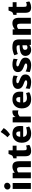

<svg xmlns="http://www.w3.org/2000/svg" viewBox="2432 -3397 973 5877"><g transform="rotate(-90 2918.5 -458.5)"><path d="M74 0V-557H255V0ZM156 -624Q112.5 -624 84.2 -650.2Q56 -676.5 56 -717Q56 -744.5 71 -767.5Q86 -790.5 110.8 -804.2Q135.5 -818 165 -818Q209.5 -818 236.8 -792.2Q264 -766.5 264 -725Q264 -684 232.5 -654Q201 -624 156 -624Z M401 0V-557H566L570 -492Q587.5 -509.5 616 -526Q644.5 -542.5 679.5 -553.5Q714.5 -564.5 752 -565Q837 -566.5 879.5 -518.8Q922 -471 922 -351V0H741V-318Q741 -379 725.5 -401.8Q710 -424.5 670 -423Q657 -423 641 -419Q625 -415 609.2 -407Q593.5 -399 581 -387V0Z M1237 8Q1177 8 1141.2 -12Q1105.5 -32 1089.8 -72.2Q1074 -112.5 1074 -173V-438H1010V-534Q1047 -544.5 1071 -555.8Q1095 -567 1106 -590Q1111.5 -601.5 1118 -617.5Q1124.5 -633.5 1131.5 -651Q1138.5 -668.5 1145 -684H1255V-557H1399V-438H1255V-240Q1255 -188 1260.8 -164Q1266.5 -140 1280.5 -133.5Q1294.5 -127 1319 -127Q1331.5 -127 1347.5 -130.2Q1363.5 -133.5 1378 -138.5Q1392.5 -143.5 1401 -149L1422 -49Q1409 -36 1380.8 -22.8Q1352.5 -9.5 1315 -0.8Q1277.5 8 1237 8Z M1765 8Q1630 8 1559 -68.8Q1488 -145.5 1488 -281Q1488 -362 1521 -426Q1554 -490 1616.2 -527Q1678.5 -564 1767 -564Q1811.5 -564 1853 -553.8Q1894.5 -543.5 1927.5 -518.2Q1960.5 -493 1980.5 -449Q2000.5 -405 2001 -338Q2001 -308 1999.2 -281Q1997.5 -254 1995 -236H1668Q1671.5 -200.5 1684.5 -176.5Q1701.5 -147 1732.5 -133.5Q1763.5 -120 1807 -120Q1834 -120 1863.5 -124Q1893 -128 1918.2 -134.5Q1943.5 -141 1957 -148L1985 -52Q1966.5 -37 1933.8 -23.2Q1901 -9.5 1857.8 -0.8Q1814.5 8 1765 8ZM1833 -326Q1835.5 -366.5 1829.2 -393.8Q1823 -421 1806.8 -434.5Q1790.5 -448 1763 -448Q1731.5 -448 1709.8 -430.8Q1688 -413.5 1677 -371.5Q1672 -352 1669.5 -326ZM1739 -640 1656.5 -716Q1680 -738.5 1708.8 -773.2Q1737.5 -808 1766 -847.8Q1794.5 -887.5 1818 -925L1936 -833Q1926.5 -811 1908 -786.8Q1889.5 -762.5 1865.8 -739.2Q1842 -716 1817.8 -695.8Q1793.5 -675.5 1772.8 -661Q1752 -646.5 1739 -640Z M2110 0V-557H2268L2276 -467.5Q2286.5 -493 2306.5 -513.5Q2330.5 -537.5 2363.8 -551.2Q2397 -565 2436 -565Q2448 -565 2460 -563.5Q2472 -562 2477 -559V-380Q2470.5 -384.5 2456.5 -389.2Q2442.5 -394 2417 -394Q2377 -394 2349.8 -382.2Q2322.5 -370.5 2305.5 -355Q2297.5 -347 2291 -340.5V0Z M2816 8Q2681 8 2610 -68.8Q2539 -145.5 2539 -281Q2539 -362 2572 -426Q2605 -490 2667.2 -527Q2729.5 -564 2818 -564Q2862.5 -564 2904 -553.8Q2945.5 -543.5 2978.5 -518.2Q3011.5 -493 3031.5 -449Q3051.5 -405 3052 -338Q3052 -308 3050.2 -281Q3048.5 -254 3046 -236H2719Q2722.5 -200.5 2735.5 -176.5Q2752.5 -147 2783.5 -133.5Q2814.5 -120 2858 -120Q2885 -120 2914.5 -124Q2944 -128 2969.2 -134.5Q2994.5 -141 3008 -148L3036 -52Q3017.5 -37 2984.8 -23.2Q2952 -9.5 2908.8 -0.8Q2865.5 8 2816 8ZM2884 -326Q2886.5 -366.5 2880.2 -393.8Q2874 -421 2857.8 -434.5Q2841.5 -448 2814 -448Q2782.5 -448 2760.8 -430.8Q2739 -413.5 2728 -371.5Q2723 -352 2720.5 -326Z M3136 -37 3154 -162Q3162 -155 3187.2 -143.2Q3212.5 -131.5 3247 -122.2Q3281.5 -113 3318 -113Q3361.5 -112.5 3380.2 -122.2Q3399 -132 3399 -153Q3399 -167.5 3385.5 -178.2Q3372 -189 3349 -198.5Q3326 -208 3298 -218Q3237 -240 3201.2 -266.5Q3165.5 -293 3150 -326.2Q3134.5 -359.5 3135 -402Q3135 -456 3166.2 -492Q3197.5 -528 3250 -546Q3302.5 -564 3366 -564Q3434.5 -564 3480.5 -552.2Q3526.5 -540.5 3545 -530L3529 -403Q3519 -412 3497.5 -422Q3476 -432 3449 -439Q3422 -446 3395 -446Q3348.5 -446 3329.2 -436.5Q3310 -427 3310 -408Q3310 -385.5 3330.5 -375Q3351 -364.5 3395 -348Q3461 -324 3501.2 -299.5Q3541.5 -275 3559.8 -244Q3578 -213 3578 -169Q3578 -82 3513.8 -37Q3449.5 8 3343 8Q3297 8 3255.5 0.8Q3214 -6.5 3182.8 -17Q3151.5 -27.5 3136 -37Z M3651 -37 3669 -162Q3677 -155 3702.2 -143.2Q3727.5 -131.5 3762 -122.2Q3796.5 -113 3833 -113Q3876.5 -112.5 3895.2 -122.2Q3914 -132 3914 -153Q3914 -167.5 3900.5 -178.2Q3887 -189 3864 -198.5Q3841 -208 3813 -218Q3752 -240 3716.2 -266.5Q3680.5 -293 3665 -326.2Q3649.5 -359.5 3650 -402Q3650 -456 3681.2 -492Q3712.5 -528 3765 -546Q3817.5 -564 3881 -564Q3949.5 -564 3995.5 -552.2Q4041.5 -540.5 4060 -530L4044 -403Q4034 -412 4012.5 -422Q3991 -432 3964 -439Q3937 -446 3910 -446Q3863.5 -446 3844.2 -436.5Q3825 -427 3825 -408Q3825 -385.5 3845.5 -375Q3866 -364.5 3910 -348Q3976 -324 4016.2 -299.5Q4056.5 -275 4074.8 -244Q4093 -213 4093 -169Q4093 -82 4028.8 -37Q3964.5 8 3858 8Q3812 8 3770.5 0.8Q3729 -6.5 3697.8 -17Q3666.5 -27.5 3651 -37Z M4652 0H4481V-47Q4458 -27 4420.2 -9.5Q4382.5 8 4326 8Q4271 8 4230.2 -14.8Q4189.5 -37.5 4167.2 -77.8Q4145 -118 4145 -170Q4145 -219 4171.8 -255.2Q4198.5 -291.5 4245 -311Q4278.5 -325.5 4318 -332.8Q4357.5 -340 4397.2 -342.5Q4437 -345 4472 -345V-378Q4472 -415 4451.8 -426.5Q4431.5 -438 4394 -438Q4362 -438 4327.2 -433Q4292.5 -428 4260 -419.2Q4227.5 -410.5 4203 -399L4166 -505Q4186.5 -517.5 4225.2 -531.8Q4264 -546 4312.5 -556Q4361 -566 4411 -566Q4498.5 -566 4551.5 -545.5Q4604.5 -525 4628.2 -479Q4652 -433 4652 -356ZM4435.5 -255Q4417 -253 4400.5 -249.2Q4384 -245.5 4374 -241Q4358.5 -234.5 4344.8 -221.8Q4331 -209 4331 -179Q4331 -139.5 4352.8 -121.8Q4374.5 -104 4402 -104Q4416.5 -104 4430.8 -107.5Q4445 -111 4456 -116.2Q4467 -121.5 4472 -127V-258Q4454.5 -257.5 4435.5 -255Z M4792 0V-557H4957L4961 -492Q4978.5 -509.5 5007 -526Q5035.5 -542.5 5070.5 -553.5Q5105.5 -564.5 5143 -565Q5228 -566.5 5270.5 -518.8Q5313 -471 5313 -351V0H5132V-318Q5132 -379 5116.5 -401.8Q5101 -424.5 5061 -423Q5048 -423 5032 -419Q5016 -415 5000.2 -407Q4984.5 -399 4972 -387V0Z M5628 8Q5568 8 5532.2 -12Q5496.5 -32 5480.8 -72.2Q5465 -112.5 5465 -173V-438H5401V-534Q5438 -544.5 5462 -555.8Q5486 -567 5497 -590Q5502.5 -601.5 5509 -617.5Q5515.5 -633.5 5522.5 -651Q5529.5 -668.5 5536 -684H5646V-557H5790V-438H5646V-240Q5646 -188 5651.8 -164Q5657.5 -140 5671.5 -133.5Q5685.5 -127 5710 -127Q5722.5 -127 5738.5 -130.2Q5754.5 -133.5 5769 -138.5Q5783.5 -143.5 5792 -149L5813 -49Q5800 -36 5771.8 -22.8Q5743.5 -9.5 5706 -0.8Q5668.5 8 5628 8Z"/></g></svg>

Font: Koeln Type Sans ExtraBold
Style: Regular
Weight: 800
Designer: Eben Sorkin
Foundry: Eben Sorkin
Version: Version 2.001